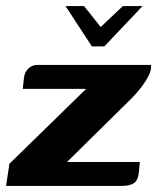

<svg xmlns="http://www.w3.org/2000/svg" viewBox="-30 -613 518 633"><path d="M186 -593H247L302 -524L375 -593H440L314 -460H273ZM191 -79H431L428 -47Q426 -20 412.5 -10Q399 0 370 0H-10L1 -73L254 -320H45L49 -357Q52 -377 64.5 -388Q77 -399 93 -399H468Q470 -382 458.5 -360.5Q447 -339 430 -318Q413 -297 396 -281Z"/></svg>

Font: Genos
Style: Bold Italic
Weight: 700
Italic angle: -8°
Version: Version 1.010